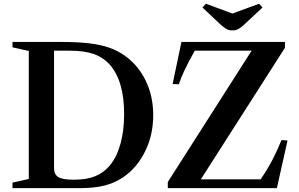

<svg xmlns="http://www.w3.org/2000/svg" viewBox="-20 -980 1556 1000"><path d="M45 0V-29L130 -48V-714.5L45 -733.5V-761.5H301.5Q383 -761.5 443.2 -754.5Q503.5 -747.5 548.8 -731.8Q594 -716 630.5 -689.5Q700 -640 739 -559.5Q778 -479 778 -380Q778 -278 736.5 -193Q695 -108 624 -58.5Q578 -27 524 -13.5Q470 0 392 0ZM363.5 -44Q430 -44 474.8 -61.8Q519.5 -79.5 552.5 -118.5Q589 -163.5 607.8 -232Q626.5 -300.5 626.5 -387Q626.5 -559 551 -644Q516.5 -682 467.5 -699Q418.5 -716 344.5 -716H261.5V-103.5Q261.5 -71 284.2 -57.5Q307 -44 363.5 -44ZM854 0V-32L1290.5 -716H994.5Q962.5 -659.5 942 -616Q921.5 -572.5 911.5 -541L879 -542.5L925 -761.5H1464V-731L1026 -46H1337.5Q1361.5 -81 1379.2 -111.8Q1397 -142.5 1413 -175.8Q1429 -209 1446 -250.5L1477.5 -248L1422 0ZM1190.5 -821.5Q1171.5 -821.5 1158.8 -829.2Q1146 -837 1130 -851L1034.5 -941L1052.5 -960.5L1190.5 -909.5L1329.5 -960.5L1347 -941L1251 -851Q1234 -835.5 1220.8 -828.5Q1207.5 -821.5 1190.5 -821.5Z"/></svg>

Font: Libre Caslon Text Medium
Style: Regular
Weight: 500
Designer: Pablo Impallari, Rodrigo Fuenzalida, Katja Schimmel
Foundry: Pablo Impallari, Rodrigo Fuenzalida
Version: Version 2.000